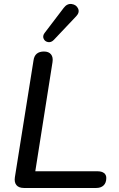

<svg xmlns="http://www.w3.org/2000/svg" viewBox="-20 -933 589 953"><path d="M53.9 -53.4 146.3 -632.8Q149.2 -655.3 162.4 -666.3Q175.6 -677.3 198.2 -677.3Q221.9 -677.3 233.2 -663.2Q244.5 -649.2 240.6 -624.4L155.2 -82.9H463.4Q484.7 -82.9 496.1 -74.2Q507.6 -65.5 507.6 -49.7Q507.6 -25.4 494.2 -12.7Q480.8 0 458.2 0H98.9Q73.5 0 61.7 -14Q50 -28 53.9 -53.4ZM201 -768.8 296.1 -893.7Q313 -916.1 335.9 -913Q358.8 -909.8 367.6 -890.5Q376.3 -871.2 358.2 -852.3L247.1 -734.9Q233.8 -721.2 218.2 -724.1Q202.7 -727 196.6 -740.8Q190.6 -754.5 201 -768.8Z"/></svg>

Font: SN Pro Thin
Style: Italic
Weight: 200
Italic angle: -9°
Designer: Tobias Whetton
Foundry: Supernotes
Version: Version 1.003;Glyphs 3.3 (3324)